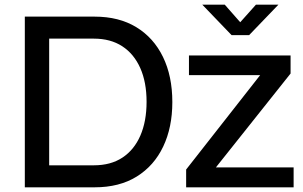

<svg xmlns="http://www.w3.org/2000/svg" viewBox="-20 -800 1294 820"><path d="M86 0V-729H384Q488 -729 562 -684Q636 -639 676 -557Q716 -475 716 -364Q716 -256 677 -174Q638 -92 564 -46Q490 0 384 0ZM190 -72 168 -94H381Q453 -94 503 -127Q553 -160 579.5 -221Q606 -282 606 -365Q606 -449 579 -509.5Q552 -570 502 -602.5Q452 -635 381 -635H168L190 -657ZM902 -85H1234V0H775V-76L1091 -479H787V-563H1221V-486ZM969 -650 844 -780H940L1006 -705L1073 -780H1169L1044 -650Z"/></svg>

Font: BDO Grotesk
Style: Regular
Weight: 400
Designer: Deni Anggara
Foundry: Lokal Container
Version: Version 2.000